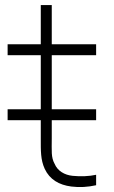

<svg xmlns="http://www.w3.org/2000/svg" viewBox="-20 -739 456 766"><path d="M363.5 -518.8V-562.5H186.5V-718.8H142.7V-562.5H10.4V-518.8H142.7V-303.1H10.4V-259.4H142.7V-186.5C142.7 -137.5 141.7 -102.1 158.3 -65.6C178.1 -22.9 215.6 -1 264.6 5.2C297.9 9.4 330.2 7.3 363.5 0V-41.7C335.4 -35.4 301 -34.4 269.8 -37.5C237.5 -40.6 209.4 -57.3 197.9 -85.4C183.3 -111.5 186.5 -137.5 186.5 -186.5V-259.4H363.5V-303.1H186.5V-518.8Z"/></svg>

Font: Manrope Thin
Style: Regular
Weight: 100
Width: 4
Designer: Michael Sharanda
Foundry: Michael Sharanda
Version: Version 2.000;PS 002.000;hotconv 1.0.88;makeotf.lib2.5.64775